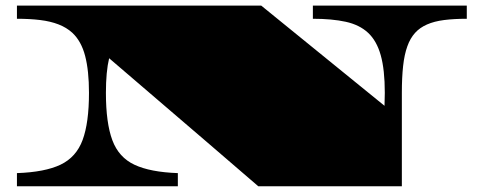

<svg xmlns="http://www.w3.org/2000/svg" viewBox="-20 -650 1666 670"><path d="M39.1 0V-45.9Q136.7 -49.3 191.4 -75.4Q246.1 -101.6 268.3 -161.6Q290.5 -221.7 290.5 -326.2Q290.5 -403.3 277.1 -454.8Q263.7 -506.3 232.4 -535.6Q211.9 -554.2 184.1 -564.9Q156.2 -575.7 120.1 -580.1Q84 -584.5 39.1 -584.5V-630.4H891.6L1321.8 -280.8L1322.8 -326.2Q1322.8 -406.7 1308.6 -457.3Q1294.4 -507.8 1264.4 -535.6Q1234.4 -563.5 1186.5 -574Q1138.7 -584.5 1071.8 -584.5V-630.4H1608.9V-584.5Q1564.5 -584.5 1529.8 -580.1Q1460.9 -571.3 1428.7 -535.6Q1411.1 -516.1 1401.4 -488.3Q1391.1 -460 1386.7 -419.7Q1382.3 -379.4 1382.3 -326.2V0H881.3L702.6 -153.8L360.8 -446.8Q349.6 -399.9 349.6 -326.2Q349.6 -220.7 372.1 -160.6Q394.5 -100.6 449.5 -75Q504.4 -49.3 600.6 -45.9V0Z"/></svg>

Font: Asset
Style: Regular
Weight: 400
Version: Version 1.003; ttfautohint (v1.8.4.7-5d5b)